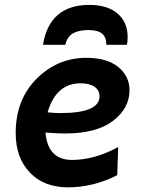

<svg xmlns="http://www.w3.org/2000/svg" viewBox="-20 -762 602 794"><path d="M230 -294.4Q391.6 -294.4 391.6 -363.8Q391.6 -389.2 370.6 -403.3Q349.6 -417.5 313.5 -417.5Q211.9 -417.5 176.8 -297.4Q205.1 -294.4 230 -294.4ZM261.2 12.7Q161.6 12.7 103.3 -48.6Q44.9 -109.9 44.9 -211.4Q44.9 -349.6 131.3 -436.3Q217.8 -522.9 337.4 -522.9Q422.4 -522.9 469 -484.9Q515.6 -446.8 515.6 -388.7Q515.6 -314.5 447.3 -262.2Q378.9 -210 250.5 -210Q210.9 -210 168 -213.9Q177.7 -100.6 277.8 -100.6Q370.6 -100.6 468.8 -153.8L464.8 -37.6Q366.2 12.7 261.2 12.7ZM504.9 -576.7H419.9Q419.9 -608.4 402.1 -623Q384.3 -637.7 344.7 -637.7Q306.6 -637.7 282.5 -624.5Q258.3 -611.3 250 -576.7H157.7Q184.6 -741.7 349.6 -741.7Q424.3 -741.7 466.1 -706.1Q507.8 -670.4 507.8 -608.9Q507.8 -590.3 504.9 -576.7Z"/></svg>

Font: Cadman
Style: Bold Italic
Weight: 700
Italic angle: -12°
Designer: Paul James MIller
Foundry: High-Logic / Made with FontCreator
Version: Version 2.114;March 28, 2021;FontCreator 13.0.0.2683 64-bit